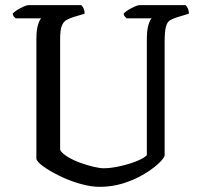

<svg xmlns="http://www.w3.org/2000/svg" viewBox="-20 -724 775 744"><path d="M366 0Q332 0 290 -12Q248 -24 210.5 -42.5Q173 -61 148 -79Q123 -97 121 -109V-571Q121 -608 127.5 -628.5Q134 -649 140 -653H41Q38 -655 34 -659.5Q30 -664 29 -671Q35 -678 47 -685.5Q59 -693 71.5 -698.5Q84 -704 90 -704H295Q300 -700 304 -691Q308 -682 308 -671L265 -658Q249 -653 237.5 -646.5Q226 -640 219.5 -624Q213 -608 213 -572V-143Q220 -130 241 -117Q262 -104 289 -94Q316 -84 341.5 -78Q367 -72 382 -72Q409 -72 445 -80Q481 -88 510.5 -100Q540 -112 549 -123V-571Q549 -608 555.5 -628.5Q562 -649 568 -653H471Q468 -655 464 -659.5Q460 -664 459 -671Q465 -678 477 -685.5Q489 -693 501.5 -698.5Q514 -704 520 -704H699Q704 -700 708 -691Q712 -682 712 -671L666 -657Q650 -652 639 -645.5Q628 -639 623 -620.5Q618 -602 618 -562V-120Q612 -106 589.5 -86Q567 -66 532.5 -46Q498 -26 455.5 -13Q413 0 366 0Z"/></svg>

Font: Texturina 72pt Medium
Style: Regular
Weight: 500
Designer: Guillermo Torres Carreño
Foundry: Omnibus-Type
Version: Version 1.002; ttfautohint (v1.8.3)